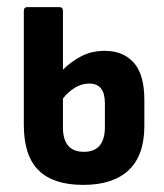

<svg xmlns="http://www.w3.org/2000/svg" viewBox="-20 -512 460 540"><path d="M214 8Q130 8 88.5 -33Q47 -74 47 -161V-481Q47 -492 57 -492H147Q157 -492 157 -481V-316Q180 -339 209 -354Q238 -369 275 -369Q326 -369 356 -336Q386 -303 386 -231V-158Q386 -75 342 -33.5Q298 8 214 8ZM157 -154Q157 -85 216 -85Q275 -85 275 -155V-222Q275 -277 231 -277Q210 -277 191 -265.5Q172 -254 157 -235Z"/></svg>

Font: Sofia Sans Condensed
Style: Bold
Weight: 700
Designer: Botio Nikoltchev, Ani Petrova
Foundry: lettersoup
Version: Version 4.101; ttfautohint (v1.8.4.7-5d5b)